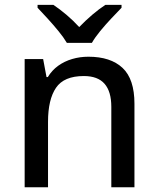

<svg xmlns="http://www.w3.org/2000/svg" viewBox="-20 -786 665 806"><path d="M351.1 -547.9Q444.3 -547.9 494.4 -501Q544.4 -454.1 544.4 -350.6V0H447.3V-337.4Q447.3 -401.9 418.9 -434.3Q390.6 -466.8 332 -466.8Q248.5 -466.8 215.1 -417.5Q181.6 -368.2 181.6 -274.4V0H83.5V-538.1H161.1L175.3 -462.4H180.7Q197.8 -490.7 224.1 -509.8Q250.5 -528.8 283 -538.3Q315.4 -547.9 351.1 -547.9ZM260.7 -606Q247.6 -628.4 225.6 -655.3Q203.6 -682.1 179.7 -708.3Q155.8 -734.4 137.7 -753.4V-765.6H204.1Q230.5 -748 259 -723.9Q287.6 -699.7 312.5 -672.4Q338.9 -699.7 367.4 -724.1Q396 -748.5 422.4 -765.6H490.2V-753.4Q471.7 -734.4 447.3 -708.5Q422.9 -682.6 400.6 -655.5Q378.4 -628.4 365.7 -606Z"/></svg>

Font: Open Sans Medium
Style: Regular
Weight: 500
Designer: Monotype Design Team
Foundry: Monotype Imaging Inc.
Version: Version 3.000